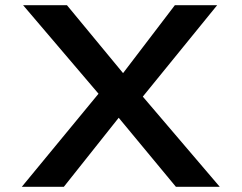

<svg xmlns="http://www.w3.org/2000/svg" viewBox="-20 -720 931 740"><path d="M658 0 397 -315 69 -700H238L490 -395L827 0ZM64 0 378 -381 466 -302 226 0ZM512 -325 426 -401 654 -700H817Z"/></svg>

Font: Lexend Peta Medium
Style: Regular
Weight: 500
Designer: Bonnie Shaver-Troup, Thomas Jockin
Foundry: Lexend
Version: Version 1.007